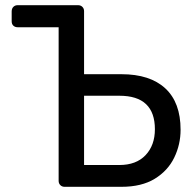

<svg xmlns="http://www.w3.org/2000/svg" viewBox="-20 -720 754 740"><path d="M229 0Q219 0 212.5 -6.5Q206 -13 206 -23V-615H48Q38 -615 31.5 -621Q25 -627 25 -638V-676Q25 -687 31.5 -693.5Q38 -700 48 -700H281Q291 -700 297.5 -693.5Q304 -687 304 -677V-434H448Q558 -434 617 -379.5Q676 -325 676 -220Q676 -163 651.5 -112.5Q627 -62 576.5 -31Q526 0 448 0ZM304 -84H440Q505 -84 541 -122Q577 -160 577 -222Q577 -286 543 -318.5Q509 -351 440 -351H304Z"/></svg>

Font: Rubik Light
Style: Regular
Weight: 400
Version: Version 2.101